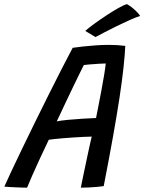

<svg xmlns="http://www.w3.org/2000/svg" viewBox="-58 -878 681 906"><path d="M69.7 7.5Q60.1 7.5 45.7 7.1Q31.4 6.6 15.6 5.9Q-0.1 5.2 -14.2 4.4Q-28.4 3.6 -37.6 2.6Q-26 -23.6 -4 -70.5Q18 -117.4 46.8 -177.1Q75.6 -236.8 107.9 -302.5Q140.2 -368.2 172.5 -432.9Q204.8 -497.6 233.9 -554.4Q262.9 -611.2 285 -652.4Q306.2 -655.7 334.4 -658.7Q362.6 -661.8 393.7 -664Q424.8 -666.2 454.9 -666.2Q474.7 -666.2 495 -665.1Q515.2 -663.9 533.2 -661.5Q531.2 -617.5 524.5 -556.5Q517.9 -495.6 505.6 -414.6Q493.2 -333.7 474.8 -230.7Q456.4 -127.8 431.4 0.2Q419.4 2.1 400.2 3.9Q381.1 5.8 360.6 6.6Q340.1 7.5 323.4 7.5Q325.9 -6.8 331 -30.5Q336.1 -54.2 342 -82.8Q347.9 -111.5 354.1 -140.2Q360.2 -168.9 365.6 -193.5Q371.1 -218.1 374.8 -233.4Q358.8 -233.2 335.5 -232.1Q312.2 -230.9 286.3 -229.2Q260.4 -227.6 236.7 -225.5Q213.1 -223.4 195.7 -221.5Q178.2 -219.6 172.2 -218.6Q151.7 -175.9 131.6 -132.6Q111.4 -89.2 95.3 -52.5Q79.2 -15.8 69.7 7.5ZM210 -305.4Q229.2 -309.2 262.6 -312.5Q296 -315.7 332.1 -317.9Q368.2 -320.2 395.2 -321.1Q398.3 -336.4 405 -370.6Q411.8 -404.7 419.4 -445.4Q427.1 -486.1 433.1 -522.3Q439.2 -558.5 441 -578.5Q429.7 -578.5 408.2 -577.1Q386.7 -575.8 366.5 -574.1Q346.2 -572.4 337.7 -571.2Q331.1 -558.6 318.2 -532.3Q305.3 -506.1 288.1 -470.3Q270.8 -434.5 250.8 -392.3Q230.9 -350.1 210 -305.4ZM541.2 -858.5Q555.6 -850.6 568.5 -839.7Q581.4 -828.9 590.7 -818.8Q600 -808.8 603.2 -802.7Q585.1 -797.4 555 -783.9Q524.8 -770.4 491.8 -754.2Q458.7 -738 431.6 -723.8Q404.4 -709.7 392.6 -703.1L344.3 -732.1Q358.8 -745.2 385.8 -765Q412.8 -784.8 443.6 -805Q474.4 -825.3 501 -840.3Q527.6 -855.3 541.2 -858.5Z"/></svg>

Font: Grandstander Thin
Style: Italic
Weight: 100
Italic angle: -15°
Designer: Tyler Finck
Foundry: Etcetera Type Co
Version: Version 1.200